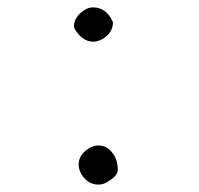

<svg xmlns="http://www.w3.org/2000/svg" viewBox="-20 -578 540 520"><path d="M257 -472Q244 -465 232 -465Q200 -466 180 -504Q180 -533 209 -551Q220 -558 232 -558Q263 -558 281 -528Q283 -523 286 -518Q286 -489 257 -472ZM275 -88Q261 -78 247 -78Q217 -78 200 -107Q193 -120 193 -132Q193 -160 222 -177Q235 -184 247 -184Q275 -184 292 -152Q299 -137 299 -118Q299 -103 275 -88Z"/></svg>

Font: New Tegomin
Style: Regular
Weight: 400
Designer: Kyosuke Nagai
Version: Version 1.000